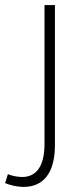

<svg xmlns="http://www.w3.org/2000/svg" viewBox="-75 -541 326 755"><path d="M-44 144 -55 179C-33 188 -10 193 15 194C97 195 141 138 141 29V-521H100V25C100 111 69 156 10 155C-9 154 -26 151 -44 144Z"/></svg>

Font: Montserrat arm ExtraLight
Style: Regular
Weight: 275
Designer: Julieta Ulanovsky
Foundry: Julieta Ulanovsky
Version: Version 6.000;PS 006.000;hotconv 1.0.88;makeotf.lib2.5.64775